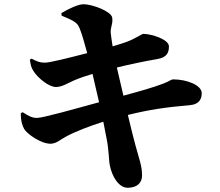

<svg xmlns="http://www.w3.org/2000/svg" viewBox="-20 -827 1040 907"><path d="M244 -416C272 -416 296 -432 327 -446C352 -457 384 -468 417 -478L448 -344C331 -312 183 -270 155 -270C134 -270 119 -276 87 -297L78 -292C78 -259 84 -236 94 -218C106 -196 173 -147 220 -148C247 -149 264 -167 294 -183C335 -205 404 -232 468 -252L484 -170C495 -115 494 -66 499 -45C509 5 540 61 585 60C631 59 651 34 651 2C651 -43 638 -74 620 -140C611 -173 600 -217 584 -284C681 -308 765 -321 876 -330C924 -334 933 -363 933 -387C933 -424 864 -452 798 -452C789 -452 777 -442 754 -433C705 -414 637 -395 563 -375L532 -508C588 -522 664 -538 723 -548C770 -556 778 -580 778 -608C778 -641 695 -667 657 -667C649 -667 620 -644 575 -628C558 -622 539 -616 512 -608C508 -633 505 -654 503 -672C501 -699 515 -716 510 -744C505 -774 415 -807 375 -807C349 -807 305 -786 270 -765L271 -753C345 -723 348 -715 360 -683C368 -662 379 -625 392 -576C310 -555 217 -531 192 -531C166 -531 155 -537 129 -550L121 -545C125 -522 126 -511 137 -493C159 -457 212 -416 244 -416Z"/></svg>

Font: GenKiMin2 TW H
Style: Regular
Weight: 900
Version: Version 2.100;PS 2.1;hotconv 16.6.51;makeotf.lib2.5.65220 DE